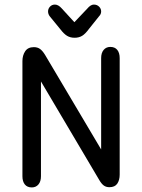

<svg xmlns="http://www.w3.org/2000/svg" viewBox="-20 -810 621 839"><path d="M422 -157 177 -570Q166 -588 155 -596Q144 -604 128 -604Q102 -604 90 -586Q78 -568 78 -543V-40Q78 -17 88.5 -4Q99 9 119 9Q137 9 148 -4Q159 -17 159 -40V-454L414 -23Q424 -6 434 1Q444 8 458 8Q482 8 492.5 -7.5Q503 -23 503 -47V-556Q503 -579 492.5 -592Q482 -605 462 -605Q444 -605 433 -592Q422 -579 422 -556ZM305 -713 250 -773Q235 -790 220 -790Q207 -790 198.5 -781Q190 -772 190 -760Q190 -748 198 -738L243 -683Q259 -662 273 -653.5Q287 -645 306 -645Q325 -645 339 -653.5Q353 -662 369 -684L413 -739Q422 -748 422 -760Q422 -772 413 -781Q404 -790 390 -790Q376 -790 361 -772Z"/></svg>

Font: Beiruti Medium
Style: Regular
Weight: 500
Designer: Arlette Boutros
Foundry: Boutros
Version: Version 1.41